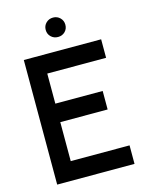

<svg xmlns="http://www.w3.org/2000/svg" viewBox="-129 -962 803 1042"><g transform="rotate(-15 272.0 -441.0)"><path d="M60 0V-700H494.5V-596H164V-427H430V-323H164V-104H494.5V0ZM272.5 -772.5Q249 -772.5 233 -788Q217 -803.5 217 -827Q217 -850 233 -865.8Q249 -881.5 272.5 -881.5Q295.5 -881.5 311.5 -865.8Q327.5 -850 327.5 -827Q327.5 -803.5 311.8 -788Q296 -772.5 272.5 -772.5Z"/></g></svg>

Font: Urbanist SemiBold
Style: Regular
Weight: 600
Designer: Corey Hu
Foundry: Corey Hu
Version: Version 1.321; ttfautohint (v1.8.4.7-5d5b)